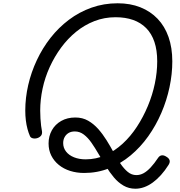

<svg xmlns="http://www.w3.org/2000/svg" viewBox="-20 -1035 1099 1170"><path d="M805 115Q765 115 732.5 96Q700 77 674 46Q648 15 625 -22.5Q602 -60 580.5 -97Q559 -134 537.5 -165Q516 -196 491 -215Q466 -234 436 -234Q414 -234 398.5 -225Q383 -216 374 -200Q365 -184 365 -163Q365 -134 382.5 -111.5Q400 -89 431 -76.5Q462 -64 502 -64Q566 -64 622.5 -89.5Q679 -115 727.5 -159.5Q776 -204 814.5 -263Q853 -322 881 -389Q909 -456 923.5 -525.5Q938 -595 938 -661Q938 -729 921 -779.5Q904 -830 871 -863.5Q838 -897 791 -913.5Q744 -930 684 -930Q616 -930 555.5 -906.5Q495 -883 444 -841.5Q393 -800 352.5 -745Q312 -690 283 -626.5Q254 -563 239.5 -495Q225 -427 225 -361Q225 -337 226.5 -313Q228 -289 230.5 -268.5Q233 -248 236 -234Q238 -217 229 -207Q220 -197 206 -193Q192 -189 179 -192.5Q166 -196 162 -207Q154 -225 147.5 -249Q141 -273 137.5 -301.5Q134 -330 134 -361Q134 -439 152 -517Q170 -595 204.5 -668.5Q239 -742 288 -804.5Q337 -867 400 -914.5Q463 -962 538 -988.5Q613 -1015 697 -1015Q774 -1015 835.5 -990.5Q897 -966 940.5 -920.5Q984 -875 1007 -809.5Q1030 -744 1030 -661Q1030 -584 1013 -503.5Q996 -423 963 -346.5Q930 -270 883 -204Q836 -138 776 -88Q716 -38 645 -9.5Q574 19 493 19Q447 19 407.5 6.5Q368 -6 338.5 -30Q309 -54 292.5 -87Q276 -120 276 -161Q276 -205 296 -241Q316 -277 353 -298Q390 -319 439 -319Q483 -319 517 -299.5Q551 -280 578.5 -249Q606 -218 629 -181Q652 -144 672.5 -106.5Q693 -69 714 -38Q735 -7 758.5 12.5Q782 32 811 32Q834 32 855 20.5Q876 9 898 -14.5Q920 -38 944 -74Q953 -87 966.5 -88.5Q980 -90 997 -78Q1010 -70 1013.5 -58Q1017 -46 1007 -30Q985 5 960.5 32Q936 59 910.5 77.5Q885 96 858.5 105.5Q832 115 805 115Z"/></svg>

Font: Playwrite TZ
Style: Regular
Weight: 400
Designer: Veronika Burian, José Scaglione
Foundry: TypeTogether
Version: Version 1.002